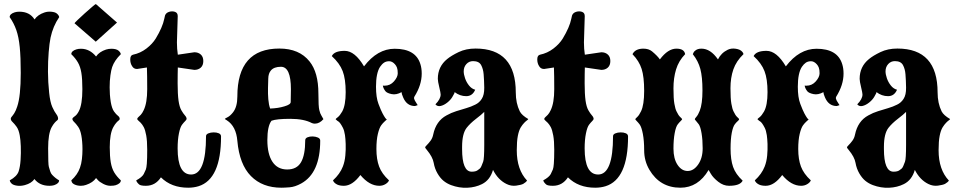

<svg xmlns="http://www.w3.org/2000/svg" viewBox="-20 -876 4652 931"><path d="M219.7 24.9Q172.4 24.9 147 -7.8Q132.8 12.7 100.6 21.5Q80.6 26.9 63.2 24.4Q45.9 22 38.1 15.6Q28.8 7.8 27.3 -1.5Q62 -20.5 70.3 -44.9Q77.6 -66.9 79.8 -100.3Q82 -133.8 80.8 -166.7Q79.6 -199.7 75.7 -219.7Q70.8 -247.1 60.3 -261.5Q49.8 -275.9 41 -284.2Q32.2 -292.5 32.2 -300.3Q32.2 -305.2 37.1 -310.5Q42 -315.9 49.3 -327.1Q56.6 -338.4 63.5 -359.4Q80.6 -409.2 80.6 -522.9Q80.6 -599.1 75.7 -647.9Q70.8 -696.8 59.1 -730.2Q47.4 -763.7 26.9 -793Q26.9 -808.6 51.8 -816.4Q61.5 -819.3 73.7 -819.3Q124 -819.3 147.5 -781.7Q163.1 -804.7 195.3 -815.4Q210.9 -820.8 229.2 -819.1Q247.6 -817.4 255.9 -810.1Q265.6 -801.8 267.1 -793Q236.8 -748.5 225.1 -693.4Q219.7 -667 216.1 -623.3Q212.4 -579.6 212.6 -528.3Q212.9 -477.1 218.3 -426.8Q223.1 -380.4 233.6 -357.2Q244.1 -334 252.9 -322.8Q261.7 -311.5 261.7 -300.3Q261.7 -295.4 256.8 -292Q252 -288.6 244.9 -280.5Q237.8 -272.5 230.5 -259.3Q213.4 -228 213.4 -156.7Q213.4 -77.6 216.8 -67.4Q219.7 -56.2 223.4 -45.2Q227.1 -34.2 232.9 -28.3Q249 -11.2 266.6 -1.5Q266.6 13.7 242.2 22Q232.9 24.9 219.7 24.9Z M444.8 -856.4 547.4 -766.6 444.3 -673.8 418.5 -696.3Q405.8 -707.5 392.8 -718.5Q379.9 -729.5 367.2 -740.7L341.3 -763.2Q341.3 -764.6 356.2 -779.1Q371.1 -793.5 390.9 -811.3Q410.6 -829.1 426.8 -842.8Q442.9 -856.4 444.8 -856.4ZM372.6 -639.6Q415 -639.6 445.8 -602.1Q461.4 -625 494.1 -635.7Q506.8 -639.6 520 -639.6Q543.9 -639.6 554.7 -630.4Q564.5 -622.1 565.9 -613.3Q534.7 -582.5 523.9 -550.8Q519 -536.6 515.4 -510.5Q511.7 -484.4 511.7 -452.6Q511.7 -435.5 512.9 -417.5Q514.2 -399.4 517.1 -381.3Q522.5 -350.1 532.7 -335.7Q543 -321.3 551.8 -314.7Q560.5 -308.1 560.5 -299.3Q560.5 -295.4 555.7 -292Q550.8 -288.6 543.7 -280.5Q536.6 -272.5 529.3 -259.3Q512.2 -228 512.2 -162.1Q512.2 -118.2 517.1 -89.1Q522 -60.1 533.9 -40Q545.9 -20 565.9 -1.5Q565.9 13.7 541 22Q531.7 24.9 515.1 24.9Q498.5 24.9 480.2 15.4Q461.9 5.9 454.1 -3.4L445.8 -12.7Q430.7 9.3 397.5 20.5Q385.3 24.9 372.1 24.9Q356 24.9 343 19.3Q330.1 13.7 327.6 4.9L325.7 -1.5Q356 -28.8 367.7 -62.5Q374.5 -81.1 377.2 -104.7Q379.9 -128.4 379.9 -152.3Q379.9 -170.9 378.4 -188.2Q377 -205.6 374.5 -218.8Q369.6 -246.1 359.1 -261Q348.6 -275.9 339.8 -284.2Q331.1 -292.5 331.1 -299.3Q331.1 -304.7 342 -311.8Q353 -318.8 362.3 -336.9Q379.4 -369.6 379.4 -443.4Q379.4 -493.2 374.5 -522.9Q369.6 -552.7 357.9 -573Q346.2 -593.3 325.7 -613.3Q325.7 -628.9 350.6 -636.7Q360.4 -639.6 372.6 -639.6Z M892.6 34.2Q810.5 34.2 760.3 -16.1Q733.4 24.9 687.5 24.9Q662.6 24.9 654.8 18.6Q642.1 7.3 640.6 -1.5Q668.5 -16.6 676.8 -31.7Q684.1 -45.9 687.3 -54.4Q690.4 -63 691.9 -82Q692.9 -94.7 693.4 -112.1Q693.8 -129.4 693.8 -150.4Q693.8 -192.9 689 -219.5Q684.1 -246.1 677.2 -259.3Q670.4 -272 662.6 -280.3Q656.2 -287.1 650.9 -291.3Q645.5 -295.4 645.5 -299.3Q645.5 -303.2 650.4 -307.6Q655.3 -311.5 662.6 -319.3Q669.9 -327.1 676.8 -341.8Q693.8 -377 693.8 -443.8Q693.8 -511.7 692.4 -548.8L644.5 -541.5Q628.4 -541.5 620.6 -555.2Q611.3 -569.3 611.6 -588.6Q611.8 -607.9 625 -610.8Q660.6 -618.2 689.9 -640.6Q719.2 -663.1 735.4 -689.5Q768.1 -743.7 776.4 -784.2L780.3 -801.3Q785.2 -814 800 -818.6Q814.9 -823.2 828.4 -818.6Q841.8 -814 841.8 -797.9L837.9 -670.4Q837.9 -638.7 842.3 -610.8L922.4 -622.6Q941.4 -622.6 953.6 -611.6Q965.8 -600.6 965.8 -580.1Q965.8 -559.1 953.6 -548.1Q941.4 -537.1 922.4 -537.1L842.3 -548.8Q841.8 -536.6 841.6 -517.3Q841.3 -498 841.3 -472.2Q841.3 -420.4 845.7 -388.2Q850.1 -357.4 859.4 -341.3Q868.7 -325.2 876.7 -316.4Q884.8 -307.6 884.8 -299.3Q884.8 -295.4 877.7 -288.6Q870.6 -281.7 863.3 -272Q854 -260.7 847.7 -229.5Q841.3 -198.2 841.3 -156.7Q841.3 -29.8 906.7 -29.8Q979 -29.8 979 -215.8Q979 -224.6 990 -229.2Q1001 -233.9 1015.4 -234.1Q1029.8 -234.4 1040.8 -229.7Q1051.8 -225.1 1051.8 -214.4Q1051.8 -7.3 942.9 26.9Q919.4 34.2 892.6 34.2Z M1344.2 34.2Q1252.4 34.2 1196.8 -22.2Q1141.1 -78.6 1130.9 -192.9Q1125 -263.7 1080.1 -292.5L1070.3 -298.8Q1070.3 -301.3 1083 -307.4Q1095.7 -313.5 1109.4 -330.6Q1130.9 -357.4 1130.9 -408.2Q1130.9 -640.6 1334.5 -640.6Q1431.2 -640.6 1481 -578.1Q1523.9 -524.9 1523.9 -422.4Q1523.9 -359.4 1528.3 -342.3Q1532.2 -325.2 1538.6 -315.4Q1544.9 -305.7 1548.3 -298.3Q1529.3 -276.4 1506.8 -276.4Q1499 -276.4 1492.2 -279.3Q1453.6 -299.8 1387.2 -299.8Q1320.8 -299.8 1296.4 -290.5Q1276.4 -264.6 1276.4 -196.8Q1276.4 -128.9 1301 -91.6Q1325.7 -54.2 1372.6 -54.2Q1419.4 -54.2 1439.7 -89.4Q1460 -124.5 1460 -195.8Q1460 -205.6 1470.9 -210.2Q1481.9 -214.8 1496.3 -214.4Q1510.7 -213.9 1521.7 -209Q1532.7 -204.1 1532.7 -194.3Q1532.7 -37.1 1440.4 13.7Q1410.2 30.3 1384.5 32.2Q1358.9 34.2 1344.2 34.2ZM1290 -349.6Q1329.6 -351.1 1359.4 -360.4Q1389.6 -369.1 1389.6 -381.3L1390.6 -443.8Q1390.6 -552.2 1342.3 -552.2Q1308.6 -552.2 1293.5 -534.2Q1281.2 -520 1280.8 -494.6Q1280.3 -476.6 1279.5 -449.2Q1278.8 -421.9 1281 -394.8Q1283.2 -367.7 1290 -349.6Z M1647.5 24.9Q1627.9 24.9 1615.2 19Q1598.6 10.7 1594.7 -1.5Q1628.4 -32.2 1642.6 -68.8Q1651.9 -92.8 1654.5 -121.8Q1657.2 -150.9 1656.2 -177.5Q1655.3 -204.1 1652.8 -220.7Q1649.4 -243.7 1642.3 -257.1Q1635.3 -270.5 1629.9 -277.8Q1623.5 -286.1 1619.9 -287.6Q1616.2 -289.1 1607.4 -297.9Q1607.4 -299.8 1617.7 -307.6Q1627.9 -315.4 1639.2 -335Q1656.2 -365.2 1656.2 -429.2Q1656.2 -493.2 1641.6 -531.2Q1627 -569.3 1588.9 -604Q1601.1 -629.4 1651.4 -629.4Q1700.7 -629.4 1745.1 -554.2Q1810.1 -639.6 1894 -639.6Q1996.1 -639.6 2018.6 -564.5Q2024.9 -544.9 2024.9 -519Q2024.9 -463.9 1989.3 -407.2Q1986.8 -402.3 1988 -397.5Q1989.3 -392.6 1991.7 -388.2Q1995.6 -380.9 1999.5 -375.5Q2003.4 -370.1 2005.4 -366.2L1992.2 -361.8Q1952.1 -361.8 1934.6 -404.3Q1927.2 -421.4 1927.2 -428.7V-429.2Q1901.4 -415 1879.2 -419.7Q1856.9 -424.3 1849.1 -433.6Q1838.4 -447.3 1836.4 -460.9Q1837.9 -460.4 1844.2 -460.4Q1872.1 -460.4 1890.4 -481.4Q1908.7 -502.4 1908.7 -520.5Q1908.7 -538.1 1905 -547.9Q1901.4 -557.6 1895 -564.5Q1881.8 -579.1 1867.2 -579.1Q1852.5 -579.1 1842.3 -572.3Q1832 -565.4 1822.8 -551.8Q1803.2 -521.5 1803.2 -455.6Q1803.2 -403.8 1815.2 -372.3Q1827.1 -340.8 1835 -326.2Q1850.6 -296.9 1856 -296.9L1846.2 -288.1Q1835.9 -278.8 1828.6 -268.6Q1819.3 -255.9 1812.3 -226.8Q1805.2 -197.8 1805.2 -153.3Q1805.2 -103.5 1818.4 -68.4Q1831.5 -33.2 1866.2 -1.5Q1862.8 8.3 1849.4 16.6Q1835.9 24.9 1819.3 24.9Q1771 24.9 1727.5 -27.3Q1688.5 24.9 1647.5 24.9Z M2167 21.5Q2146.5 13.7 2130.6 0.7Q2114.7 -12.2 2101.6 -34.7Q2087.9 -58.1 2083 -86.4Q2078.1 -114.7 2050.3 -148.4Q2041.5 -158.7 2041.5 -161.1Q2041.5 -164.6 2049.8 -172.6Q2058.1 -180.7 2067.6 -193.4Q2077.1 -206.1 2080.6 -223.6Q2094.2 -289.1 2145 -316.4Q2167.5 -329.1 2192.4 -336.9Q2218.8 -345.2 2241.5 -351.8Q2264.2 -358.4 2284.7 -368.7Q2304.2 -377.9 2315.9 -396.5Q2328.6 -415.5 2328.1 -450.9Q2327.6 -486.3 2325.2 -515.6Q2323.2 -541.5 2313 -560.5Q2302.7 -579.6 2273.9 -579.6Q2254.4 -579.6 2241.5 -565.4Q2228.5 -551.3 2228.5 -529.8Q2228.5 -515.6 2235.1 -496.3Q2241.7 -477.1 2254.4 -461.2Q2267.1 -445.3 2284.2 -440.9Q2271 -409.7 2240.7 -409.7Q2210 -409.7 2184.1 -429.7Q2186.5 -427.2 2173.3 -405.8Q2165 -391.6 2149.2 -378.9Q2133.3 -366.2 2117.2 -362.3Q2101.1 -358.4 2091.3 -370.1Q2116.7 -395.5 2116.7 -418Q2116.7 -425.3 2109.9 -453.6Q2103 -481.9 2103 -493.7Q2103 -553.2 2148.4 -589.8Q2168.5 -606.4 2204.1 -623.5Q2239.7 -640.6 2286.1 -640.6Q2481 -640.6 2481 -427.7Q2481 -375.5 2500.5 -335.9Q2510.3 -316.9 2541.5 -298.8Q2541.5 -296.9 2536.1 -293Q2530.3 -289.1 2522 -280.5Q2513.7 -272 2505.4 -258.8Q2496.1 -243.7 2491 -217.3Q2485.8 -190.9 2485.8 -147.5Q2485.8 -53.2 2535.6 -0.5Q2531.2 7.3 2517.1 15.6Q2506.3 21 2482.4 24.2Q2458.5 27.3 2436 16.1Q2395 -3.9 2370.6 -52.2Q2356.4 -2.9 2317.4 16.6Q2285.2 32.7 2245.6 34.4Q2206.1 36.1 2167 21.5ZM2267.1 -43.5Q2287.1 -43.5 2296.4 -50.8Q2302.2 -54.7 2306.6 -58.6Q2311 -62.5 2314.5 -70.8L2322.8 -91.8Q2328.1 -105 2328.1 -174.3V-333.5Q2321.8 -327.1 2311.8 -318.6Q2301.8 -310.1 2287.6 -299.3Q2260.3 -278.3 2243.2 -256.8Q2220.7 -228.5 2220.7 -164.1V-153.3Q2220.7 -43.5 2267.1 -43.5Z M2866.2 34.2Q2784.2 34.2 2733.9 -16.1Q2707 24.9 2661.1 24.9Q2636.2 24.9 2628.4 18.6Q2615.7 7.3 2614.3 -1.5Q2642.1 -16.6 2650.4 -31.7Q2657.7 -45.9 2660.9 -54.4Q2664.1 -63 2665.5 -82Q2666.5 -94.7 2667 -112.1Q2667.5 -129.4 2667.5 -150.4Q2667.5 -192.9 2662.6 -219.5Q2657.7 -246.1 2650.9 -259.3Q2644 -272 2636.2 -280.3Q2629.9 -287.1 2624.5 -291.3Q2619.1 -295.4 2619.1 -299.3Q2619.1 -303.2 2624 -307.6Q2628.9 -311.5 2636.2 -319.3Q2643.6 -327.1 2650.4 -341.8Q2667.5 -377 2667.5 -443.8Q2667.5 -511.7 2666 -548.8L2618.2 -541.5Q2602.1 -541.5 2594.2 -555.2Q2585 -569.3 2585.2 -588.6Q2585.4 -607.9 2598.6 -610.8Q2634.3 -618.2 2663.6 -640.6Q2692.9 -663.1 2709 -689.5Q2741.7 -743.7 2750 -784.2L2753.9 -801.3Q2758.8 -814 2773.7 -818.6Q2788.6 -823.2 2802 -818.6Q2815.4 -814 2815.4 -797.9L2811.5 -670.4Q2811.5 -638.7 2815.9 -610.8L2896 -622.6Q2915 -622.6 2927.2 -611.6Q2939.5 -600.6 2939.5 -580.1Q2939.5 -559.1 2927.2 -548.1Q2915 -537.1 2896 -537.1L2815.9 -548.8Q2815.4 -536.6 2815.2 -517.3Q2814.9 -498 2814.9 -472.2Q2814.9 -420.4 2819.3 -388.2Q2823.7 -357.4 2833 -341.3Q2842.3 -325.2 2850.3 -316.4Q2858.4 -307.6 2858.4 -299.3Q2858.4 -295.4 2851.3 -288.6Q2844.2 -281.7 2836.9 -272Q2827.6 -260.7 2821.3 -229.5Q2814.9 -198.2 2814.9 -156.7Q2814.9 -29.8 2880.4 -29.8Q2952.6 -29.8 2952.6 -215.8Q2952.6 -224.6 2963.6 -229.2Q2974.6 -233.9 2989 -234.1Q3003.4 -234.4 3014.4 -229.7Q3025.4 -225.1 3025.4 -214.4Q3025.4 -7.3 2916.5 26.9Q2893.1 34.2 2866.2 34.2Z M3279.3 34.2Q3180.2 34.2 3128.9 -52.7Q3103.5 -95.7 3103.5 -147.9Q3103.5 -193.8 3097.2 -226.8Q3090.8 -259.8 3082 -272Q3075.2 -281.2 3067.9 -288.6Q3060.5 -295.9 3060.5 -297.9Q3060.5 -300.3 3069.8 -308.6Q3079.1 -316.9 3088.4 -336.4Q3103.5 -367.2 3103.5 -435.5Q3103.5 -503.4 3091.3 -541.7Q3079.1 -580.1 3046.9 -613.3Q3060.5 -640.1 3099.6 -640.1Q3125.5 -640.1 3141.6 -627Q3168 -605 3179.7 -587.9Q3218.8 -640.1 3259.8 -640.1Q3297.9 -640.1 3302.2 -613.3Q3271 -581.1 3258.3 -539.6Q3245.6 -498 3245.6 -447.8Q3245.6 -397.5 3250 -373Q3254.4 -347.2 3260.7 -335.4Q3269.5 -316.4 3278.6 -308.3Q3287.6 -300.3 3287.6 -297.9Q3287.6 -295.9 3280.8 -289.3Q3273.9 -282.7 3266.6 -273.4Q3257.3 -261.7 3251.5 -230.2Q3245.6 -198.7 3245.6 -155.3Q3245.6 -106.4 3265.4 -76.7Q3285.2 -46.9 3314.5 -46.9Q3343.3 -46.9 3365.2 -78.1Q3387.2 -109.4 3387.2 -156.7Q3387.2 -198.2 3381.8 -230Q3376.5 -261.7 3368.2 -273.4Q3361.8 -282.2 3355.5 -289.1Q3349.1 -295.9 3349.1 -298.3Q3349.1 -300.8 3357.2 -310.1Q3365.2 -319.3 3373 -338.9Q3386.2 -372.1 3386.2 -437.5Q3386.2 -502.9 3376 -541.5Q3365.7 -580.1 3339.4 -613.3Q3341.8 -618.2 3343.5 -622.1Q3345.2 -626 3351.6 -630.9Q3362.3 -640.1 3381.3 -640.1Q3425.3 -640.1 3461.4 -587.9Q3476.6 -619.1 3508.8 -634.8Q3526.4 -643.1 3548.1 -639.6Q3569.8 -636.2 3579.1 -625Q3585 -618.7 3585 -613.3Q3550.3 -580.1 3536.1 -539.6Q3522 -499 3522 -448.2Q3522 -397.5 3526.4 -373Q3530.8 -347.2 3537.1 -335.4Q3545.9 -316.4 3554.9 -308.3Q3564 -300.3 3564 -297.9Q3564 -294.4 3557.1 -288.6Q3550.3 -282.7 3543.5 -273.9Q3534.2 -262.2 3528.3 -231.9Q3522.5 -201.7 3522.5 -155.3Q3522.5 -101.6 3534.7 -66.7Q3546.9 -31.7 3581.1 0Q3568.8 24.9 3515.1 24.9Q3487.8 24.9 3463.1 5.6Q3438.5 -13.7 3427.2 -32.7L3416 -51.8Q3365.2 34.2 3279.3 34.2Z M3692.9 24.9Q3673.3 24.9 3660.6 19Q3644 10.7 3640.1 -1.5Q3673.8 -32.2 3688 -68.8Q3697.3 -92.8 3700 -121.8Q3702.6 -150.9 3701.7 -177.5Q3700.7 -204.1 3698.2 -220.7Q3694.8 -243.7 3687.7 -257.1Q3680.7 -270.5 3675.3 -277.8Q3668.9 -286.1 3665.3 -287.6Q3661.6 -289.1 3652.8 -297.9Q3652.8 -299.8 3663.1 -307.6Q3673.3 -315.4 3684.6 -335Q3701.7 -365.2 3701.7 -429.2Q3701.7 -493.2 3687 -531.2Q3672.4 -569.3 3634.3 -604Q3646.5 -629.4 3696.8 -629.4Q3746.1 -629.4 3790.5 -554.2Q3855.5 -639.6 3939.5 -639.6Q4041.5 -639.6 4064 -564.5Q4070.3 -544.9 4070.3 -519Q4070.3 -463.9 4034.7 -407.2Q4032.2 -402.3 4033.4 -397.5Q4034.7 -392.6 4037.1 -388.2Q4041 -380.9 4044.9 -375.5Q4048.8 -370.1 4050.8 -366.2L4037.6 -361.8Q3997.6 -361.8 3980 -404.3Q3972.7 -421.4 3972.7 -428.7V-429.2Q3946.8 -415 3924.6 -419.7Q3902.3 -424.3 3894.5 -433.6Q3883.8 -447.3 3881.8 -460.9Q3883.3 -460.4 3889.6 -460.4Q3917.5 -460.4 3935.8 -481.4Q3954.1 -502.4 3954.1 -520.5Q3954.1 -538.1 3950.4 -547.9Q3946.8 -557.6 3940.4 -564.5Q3927.2 -579.1 3912.6 -579.1Q3897.9 -579.1 3887.7 -572.3Q3877.4 -565.4 3868.2 -551.8Q3848.6 -521.5 3848.6 -455.6Q3848.6 -403.8 3860.6 -372.3Q3872.6 -340.8 3880.4 -326.2Q3896 -296.9 3901.4 -296.9L3891.6 -288.1Q3881.3 -278.8 3874 -268.6Q3864.7 -255.9 3857.7 -226.8Q3850.6 -197.8 3850.6 -153.3Q3850.6 -103.5 3863.8 -68.4Q3877 -33.2 3911.6 -1.5Q3908.2 8.3 3894.8 16.6Q3881.3 24.9 3864.7 24.9Q3816.4 24.9 3772.9 -27.3Q3733.9 24.9 3692.9 24.9Z M4212.4 21.5Q4191.9 13.7 4176 0.7Q4160.2 -12.2 4147 -34.7Q4133.3 -58.1 4128.4 -86.4Q4123.5 -114.7 4095.7 -148.4Q4086.9 -158.7 4086.9 -161.1Q4086.9 -164.6 4095.2 -172.6Q4103.5 -180.7 4113 -193.4Q4122.6 -206.1 4126 -223.6Q4139.6 -289.1 4190.4 -316.4Q4212.9 -329.1 4237.8 -336.9Q4264.2 -345.2 4286.9 -351.8Q4309.6 -358.4 4330.1 -368.7Q4349.6 -377.9 4361.3 -396.5Q4374 -415.5 4373.5 -450.9Q4373 -486.3 4370.6 -515.6Q4368.7 -541.5 4358.4 -560.5Q4348.1 -579.6 4319.3 -579.6Q4299.8 -579.6 4286.9 -565.4Q4273.9 -551.3 4273.9 -529.8Q4273.9 -515.6 4280.5 -496.3Q4287.1 -477.1 4299.8 -461.2Q4312.5 -445.3 4329.6 -440.9Q4316.4 -409.7 4286.1 -409.7Q4255.4 -409.7 4229.5 -429.7Q4231.9 -427.2 4218.8 -405.8Q4210.4 -391.6 4194.6 -378.9Q4178.7 -366.2 4162.6 -362.3Q4146.5 -358.4 4136.7 -370.1Q4162.1 -395.5 4162.1 -418Q4162.1 -425.3 4155.3 -453.6Q4148.4 -481.9 4148.4 -493.7Q4148.4 -553.2 4193.8 -589.8Q4213.9 -606.4 4249.5 -623.5Q4285.2 -640.6 4331.5 -640.6Q4526.4 -640.6 4526.4 -427.7Q4526.4 -375.5 4545.9 -335.9Q4555.7 -316.9 4586.9 -298.8Q4586.9 -296.9 4581.5 -293Q4575.7 -289.1 4567.4 -280.5Q4559.1 -272 4550.8 -258.8Q4541.5 -243.7 4536.4 -217.3Q4531.2 -190.9 4531.2 -147.5Q4531.2 -53.2 4581.1 -0.5Q4576.7 7.3 4562.5 15.6Q4551.8 21 4527.8 24.2Q4503.9 27.3 4481.4 16.1Q4440.4 -3.9 4416 -52.2Q4401.9 -2.9 4362.8 16.6Q4330.6 32.7 4291 34.4Q4251.5 36.1 4212.4 21.5ZM4312.5 -43.5Q4332.5 -43.5 4341.8 -50.8Q4347.7 -54.7 4352.1 -58.6Q4356.4 -62.5 4359.9 -70.8L4368.2 -91.8Q4373.5 -105 4373.5 -174.3V-333.5Q4367.2 -327.1 4357.2 -318.6Q4347.2 -310.1 4333 -299.3Q4305.7 -278.3 4288.6 -256.8Q4266.1 -228.5 4266.1 -164.1V-153.3Q4266.1 -43.5 4312.5 -43.5Z"/></svg>

Font: Sancreek
Style: Regular
Weight: 400
Designer: Vernon Adams
Foundry: Vernon Adams
Version: Version 1.100; ttfautohint (v1.8.4.7-5d5b)